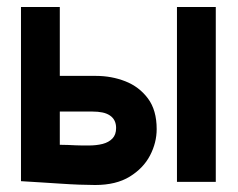

<svg xmlns="http://www.w3.org/2000/svg" viewBox="-20 -520 680 549"><path d="M486 0H597V-500H486ZM254 -303H151V-500H40V-2Q40 -2 55.5 -1Q71 0 96.5 1.5Q122 3 151 5Q180 7 206.5 8Q233 9 252 9Q312 9 351 -15Q390 -39 409 -75.5Q428 -112 428 -151Q428 -205 403 -238.5Q378 -272 338.5 -287.5Q299 -303 254 -303ZM233 -104Q226 -104 216.5 -104Q207 -104 196.5 -104.5Q186 -105 174.5 -105.5Q163 -106 151 -106V-201H245Q260 -201 272.5 -198.5Q285 -196 294 -190Q303 -184 307.5 -175Q312 -166 312 -154Q312 -135 301.5 -124Q291 -113 273.5 -108.5Q256 -104 233 -104Z"/></svg>

Font: Advent Pro
Style: Regular
Weight: 400
Designer: VivaRado, Andreas Kalpakidis
Foundry: VivaRado, Andreas Kalpakidis
Version: Version 3.000